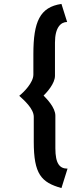

<svg xmlns="http://www.w3.org/2000/svg" viewBox="-20 -842 403 978"><path d="M324 17C284 17 262 -8 262 -87V-253C262 -294 218 -339 202 -355C218 -371 260 -416 260 -456V-625C260 -704 291 -730 322 -730L293 -822C183 -806 150 -731 150 -567V-462C150 -421 101 -372 78 -354C101 -333 152 -289 152 -247V-120C152 45 190 87 293 116Z"/></svg>

Font: Advent Pro
Style: Bold
Weight: 700
Designer: Andreas Kalpakidis
Foundry: Andreas Kalpakidis
Version: Version 2.002 2008